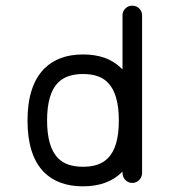

<svg xmlns="http://www.w3.org/2000/svg" viewBox="-20 -654 600 677"><path d="M446 -634Q461 -634 471 -624Q481 -614 481 -600V-599V-45Q481 -45 481 -44Q481 -30 471 -19.5Q461 -9 446.5 -9Q432 -9 422 -19.5Q412 -30 412 -44Q412 -45 412 -45V-49Q411 -48 410.5 -47.5Q410 -47 410 -47Q360 3 272.5 3Q185 3 135 -47Q77 -106 77 -229Q77 -352 136 -412Q186 -462 273 -462Q360 -462 409 -412Q410 -412 410.5 -411Q411 -410 412 -410Q412 -599 412 -599V-600Q412 -614 422 -624Q432 -634 446 -634ZM273 -393Q215 -393 185 -363Q146 -324 146 -229.5Q146 -135 185 -96Q214 -66 273 -66Q331 -66 360 -96Q399 -134 399 -229Q399 -324 360 -363Q331 -393 273 -393Z"/></svg>

Font: Brass Mono
Style: Regular
Weight: 400
Monospace: yes
Version: Version 1.100; ttfautohint (v1.8.3) -l 8 -r 50 -G 200 -x 14 